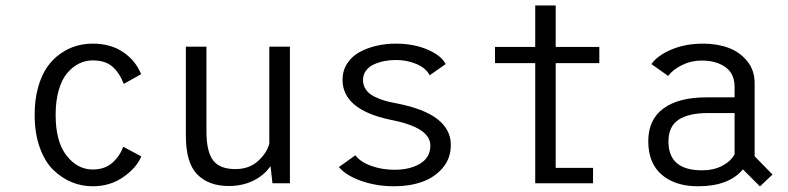

<svg xmlns="http://www.w3.org/2000/svg" viewBox="-20 -672 2890 704"><path d="M498 -98.5Q481 -57 432.5 -23Q384 11 319.5 11Q279.5 11 243 -4Q206.5 -19 175.5 -49Q144.5 -79 125.8 -131.2Q107 -183.5 107 -251Q107 -306 119.5 -351Q132 -396 152.5 -425.5Q173 -455 201 -474.8Q229 -494.5 258.5 -503.2Q288 -512 319.5 -512Q386 -512 431.8 -480.8Q477.5 -449.5 497.5 -400L434 -364.5Q417 -407 391 -428.8Q365 -450.5 320 -450.5Q293.5 -450.5 270 -439Q246.5 -427.5 226.8 -404.5Q207 -381.5 195.5 -342Q184 -302.5 184 -251Q184 -152.5 224 -101.5Q264 -50.5 320 -50.5Q364 -50.5 391.5 -74.8Q419 -99 432 -134Z M819 10Q745 10 703.2 -32.5Q661.5 -75 661.5 -174.5V-501H737V-190Q737 -117 761 -84.5Q785 -52 843 -52Q894 -52 926.8 -82.2Q959.5 -112.5 967.5 -146V-501H1043V0H979L972 -63Q948 -28.5 908.2 -9.2Q868.5 10 819 10Z M1425.5 11Q1360 11 1304.2 -8.8Q1248.5 -28.5 1222.5 -59.5L1283 -102.5Q1301.5 -78 1341 -63.8Q1380.5 -49.5 1426.5 -49.5Q1483.5 -49.5 1520.8 -72.2Q1558 -95 1558 -138.5Q1558 -205 1411 -233Q1236 -270 1236 -379.5Q1236 -413 1253 -439.2Q1270 -465.5 1298.5 -481Q1327 -496.5 1360.8 -504.2Q1394.5 -512 1431 -512Q1497.5 -512 1548.5 -489.8Q1599.5 -467.5 1614 -437L1555.5 -396Q1542 -422.5 1507.2 -437.2Q1472.5 -452 1432 -452Q1409.5 -452 1389.2 -448Q1369 -444 1350.8 -435.8Q1332.5 -427.5 1321.8 -412.8Q1311 -398 1311 -378.5Q1311 -358.5 1322 -343Q1333 -327.5 1352.8 -317.8Q1372.5 -308 1392 -302.5Q1411.5 -297 1436.5 -292.5Q1633 -254 1633 -140.5Q1633 -91 1603 -56Q1573 -21 1527.2 -5Q1481.5 11 1425.5 11Z M2017.5 -56.5H2154.5V0H1942.5V-440.5H1795V-500H1942.5V-652H2017.5V-500H2177.5V-440.5H2017.5Z M2766.5 11.5 2704 -51Q2652.5 11 2539.5 11Q2456 11 2406.5 -31.2Q2357 -73.5 2357 -154.5Q2357 -233.5 2412.5 -274.2Q2468 -315 2569.5 -315H2673.5V-353Q2673.5 -402.5 2639.5 -426.2Q2605.5 -450 2553 -450Q2514 -450 2480 -433Q2446 -416 2430 -393.5L2368.5 -437Q2390.5 -468.5 2441.5 -490.2Q2492.5 -512 2559 -512Q2610 -512 2651.5 -496.5Q2693 -481 2720 -447.5Q2747 -414 2747 -367V-99L2812.5 -32ZM2554 -47.5Q2596.5 -47.5 2627.8 -63.8Q2659 -80 2673.5 -106V-257.5H2577Q2505 -257.5 2468 -233Q2431 -208.5 2431 -153Q2431 -47.5 2554 -47.5Z"/></svg>

Font: League Mono Narrow Light
Style: Regular
Weight: 300
Width: 3
Designer: Tyler Finck
Foundry: The League of Moveable Type / Tyler Finck
Version: Version 2.210